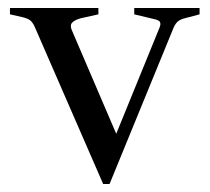

<svg xmlns="http://www.w3.org/2000/svg" viewBox="-20 -451 526 482"><path d="M239 11 67 -384Q62 -395 55.5 -400Q49 -405 36 -408L5 -415V-431H227V-415L182 -405Q168 -401 161.5 -394.5Q155 -388 160 -376L280 -96H264L381 -383Q384 -391 381.5 -396Q379 -401 363 -404L317 -415V-431H481V-415L447 -406Q434 -403 427.5 -398Q421 -393 416 -382L255 11Z"/></svg>

Font: Ibarra Real Nova Medium
Style: Regular
Weight: 500
Designer: Jose Maria Ribagorda & Octavio Pardo
Foundry: Jose Maria Ribagorda
Version: Version 2.000